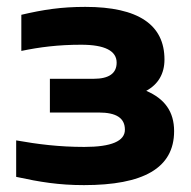

<svg xmlns="http://www.w3.org/2000/svg" viewBox="-20 -529 555 558"><path d="M252 -300H125V-202H267C318 -202 343 -186 343 -152C343 -119 304 -102 225 -102C151 -102 89 -110 27 -121V-15C96 0 151 9 224 9C396 9 486 -40 486 -148C486 -204 459 -242 405 -265C440 -284 458 -315 458 -356C458 -457 382 -509 228 -509C158 -509 106 -501 42 -486V-381C95 -392 149 -399 216 -399C285 -399 319 -381 319 -347C319 -316 297 -300 252 -300Z"/></svg>

Font: LT Wave Bold
Style: Regular
Weight: 700
Designer: Daniel Lyons
Version: Version 2.5 (Glyphs App)